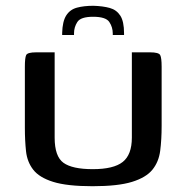

<svg xmlns="http://www.w3.org/2000/svg" viewBox="-20 -641 645 664"><path d="M539 -206Q539 -158 534 -119.5Q529 -81 507 -54Q485 -27 436.5 -12Q388 3 300 3Q212 3 164 -12Q116 -27 95 -54Q74 -81 70 -118Q66 -155 66 -199V-410Q66 -441 70.5 -450.5Q75 -460 105 -460H169V-165Q169 -100 199.5 -78Q230 -56 301 -56Q373 -56 404.5 -81Q436 -106 436 -165V-460H499Q529 -460 534 -450.5Q539 -441 539 -410ZM195 -520V-527Q196 -567 209 -587.5Q222 -608 246 -614.5Q270 -621 303 -621Q336 -620 359.5 -613.5Q383 -607 396 -587Q409 -567 409 -526V-520H370V-525Q370 -547 358 -565Q346 -583 302 -583Q259 -583 247.5 -565Q236 -547 236 -526V-520Z"/></svg>

Font: Genos Medium
Style: Regular
Weight: 500
Designer: Robert E. Leuschke
Foundry: Robert E. Leuschke
Version: Version 1.010; ttfautohint (v1.8.3)